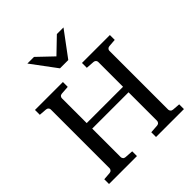

<svg xmlns="http://www.w3.org/2000/svg" viewBox="-243 -1073 1230 1230"><g transform="rotate(-45 371.5 -458.0)"><path d="M458 0V-43L515.1 -46.9Q525.4 -47.9 530.8 -54.7Q536.1 -61.5 536.1 -68.8V-327.1H207V-68.8Q207 -61.5 212.2 -54.7Q217.3 -47.9 228 -46.9L285.2 -43V0H32.2V-43L84 -46.9Q94.7 -47.9 100.3 -54.7Q106 -61.5 106 -68.8V-602.1Q106 -609.4 100.3 -615.7Q94.7 -622.1 84 -623L32.2 -627V-670.9H285.2V-627L228 -623Q217.3 -622.1 212.2 -615.7Q207 -609.4 207 -602.1V-377H536.1V-602.1Q536.1 -609.4 530.8 -615.7Q525.4 -622.1 515.1 -623L458 -627V-670.9H710.9V-627L659.2 -623Q648.4 -622.1 642.8 -615.7Q637.2 -609.4 637.2 -602.1V-68.8Q637.2 -61.5 642.8 -54.7Q648.4 -47.9 659.2 -46.9L710.9 -43V0ZM409.2 -746.1H334L208 -915.5H268.1L372.1 -816.4L475.1 -915.5H535.2Z"/></g></svg>

Font: Charis SIL Viet
Style: Regular
Weight: 400
Foundry: SIL International
Version: Version 5.000